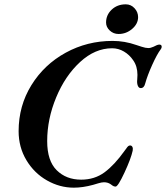

<svg xmlns="http://www.w3.org/2000/svg" viewBox="-20 -853 767 887"><path d="M66 -247Q66 -364 125 -459.5Q184 -555 283.5 -609.5Q383 -664 500 -664Q556 -664 610 -645Q616 -643 634.5 -637Q653 -631 665 -631Q676 -631 689 -637Q707 -647 716 -647Q727 -647 727 -637Q727 -631 723 -626Q705 -602 683 -553Q661 -504 651 -468Q646 -446 630 -446Q621 -446 616.5 -457.5Q612 -469 614 -486Q615 -493 615 -507Q615 -547 595 -575Q578 -600 552.5 -615Q527 -630 498 -630Q419 -630 350 -566.5Q281 -503 239.5 -403Q198 -303 198 -201Q198 -110 242 -66.5Q286 -23 355 -23Q417 -23 463 -57Q509 -91 556 -157Q559 -160 563.5 -167Q568 -174 572 -177.5Q576 -181 581 -181Q588 -181 591.5 -174.5Q595 -168 593 -157Q585 -120 555 -55.5Q525 9 514 9Q506 9 500 4.5Q494 0 491 -2Q478 -11 460 -11Q450 -11 433.5 -6Q417 -1 410 1Q362 14 321 14Q256 14 197 -19.5Q138 -53 102 -113Q66 -173 66 -247ZM470 -749Q470 -784 496 -808.5Q522 -833 561 -833Q585 -833 601.5 -815Q618 -797 618 -774Q618 -743 590.5 -719.5Q563 -696 528 -696Q504 -696 487 -712Q470 -728 470 -749Z"/></svg>

Font: EB Garamond SemiBold
Style: Italic
Weight: 600
Italic angle: -17.2°
Designer: Georg Duffner and Octavio Pardo
Foundry: Georg Duffner
Version: Version 1.000